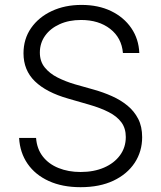

<svg xmlns="http://www.w3.org/2000/svg" viewBox="-20 -758 663 790"><path d="M311.5 12.2Q236.3 12.2 180.7 -13.2Q125 -38.6 93.5 -84.2Q62 -129.9 58.6 -190.4H128.4Q131.8 -145.5 156 -114.3Q180.2 -83 220.7 -66.7Q261.2 -50.3 311.5 -50.3Q366.2 -50.3 408 -68.4Q449.7 -86.4 473.6 -118.9Q497.6 -151.4 497.6 -194.3Q497.6 -230 479.5 -254.6Q461.4 -279.3 427.5 -296.6Q393.6 -314 346.2 -327.6L261.2 -352.1Q170.4 -377.9 123.5 -423.6Q76.7 -469.2 76.7 -538.6Q76.7 -597.7 107.9 -642.6Q139.2 -687.5 193.1 -712.6Q247.1 -737.8 315.4 -737.8Q384.8 -737.8 437.3 -712.4Q489.7 -687 520.3 -642.3Q550.8 -597.7 553.2 -540H485.8Q480.5 -602.5 433.3 -639.2Q386.2 -675.8 313.5 -675.8Q263.7 -675.8 225.3 -658.4Q187 -641.1 165.5 -610.8Q144 -580.6 144 -541.5Q144 -505.4 164.1 -480.5Q184.1 -455.6 217 -439Q250 -422.4 288.6 -411.1L366.2 -389.2Q404.8 -378.4 440.4 -362.5Q476.1 -346.7 504.2 -323.7Q532.2 -300.8 548.6 -269Q564.9 -237.3 564.9 -193.8Q564.9 -134.8 534.2 -88.1Q503.4 -41.5 446.8 -14.6Q390.1 12.2 311.5 12.2Z"/></svg>

Font: Inter 18pt Light
Style: Regular
Weight: 300
Designer: Rasmus Andersson
Foundry: rsms
Version: Version 4.001;git-66647c0bb